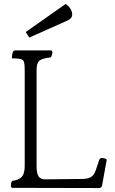

<svg xmlns="http://www.w3.org/2000/svg" viewBox="-20 -1030 580 971"><path d="M480 -79 45 -80Q35 -80 35 -90Q35 -94 36 -101.5Q37 -109 41 -115Q74 -119 89.5 -135Q105 -151 105 -191V-678Q105 -704 101.5 -716Q98 -728 84.5 -731.5Q71 -735 40 -735Q40 -740 41 -748Q42 -756 43 -761Q46 -772 50.5 -773.5Q55 -775 56 -775H235Q245 -775 245 -765Q245 -761 243 -753.5Q241 -746 237 -740Q192 -735 178.5 -722.5Q165 -710 165 -675V-191Q165 -153 175 -138Q185 -123 208 -123L394 -125Q423 -125 439.5 -134.5Q456 -144 464 -168L482 -222Q485 -231 495 -231Q510 -231 520 -223L496 -91Q493 -79 480 -79ZM321 -926 128 -840 110 -868 312 -1010Q328 -1000 337 -984Q346 -968 345 -955Q345 -937 321 -926Z"/></svg>

Font: Gowun Batang
Style: Regular
Weight: 400
Designer: Yanghee Ryu
Foundry: Yanghee Ryu
Version: Version 2.000